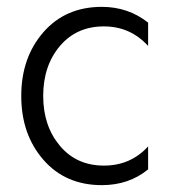

<svg xmlns="http://www.w3.org/2000/svg" viewBox="-20 -530 496 560"><path d="M277 10Q171 10 106.5 -64Q42 -138 42 -250Q42 -362 106.5 -436Q171 -510 277 -510Q354 -510 412 -464V-396Q360 -453 283 -453Q203 -453 154.5 -395.5Q106 -338 106 -250Q106 -163 154.5 -105Q203 -47 283 -47Q361 -47 412 -103V-36Q356 10 277 10Z"/></svg>

Font: Orkney Light
Style: Regular
Weight: 300
Designer: Samuel Oakes and Alfredo Marco Pradil
Foundry: Alfredo Marco Pradil
Version: 1.0; ttfautohint (v1.5)